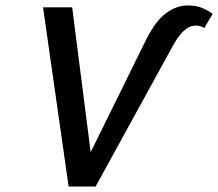

<svg xmlns="http://www.w3.org/2000/svg" viewBox="-20 -685 801 705"><path d="M232 0 138 -658H245L326 -24L263 -25L517 -540Q551 -608 589.5 -636.5Q628 -665 669 -665Q700 -665 722 -656Q744 -647 761 -634L730 -582Q720 -588 713 -589.5Q706 -591 698 -591Q675 -591 653.5 -570.5Q632 -550 611 -510L331 0Z"/></svg>

Font: Ysabeau Infant SemiBold
Style: Italic
Weight: 600
Italic angle: -12°
Designer: Christian Thalmann (Catharsis Fonts)
Version: Version 2.002; featfreeze: ss01,ss02,lnum